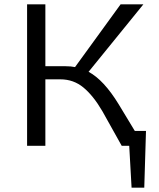

<svg xmlns="http://www.w3.org/2000/svg" viewBox="-20 -678 741 893"><path d="M607 -69H659L651 195H592L581 0H546L456 -161Q414 -233 368 -271Q322 -309 261 -309H191V0H106V-658H191V-370H285Q310 -370 329 -366L541 -658H647L392 -344Q463 -306 532 -193Z"/></svg>

Font: EauTest Medium
Style: Regular
Weight: 500
Designer: Christian Thalmann (Catharsis Fonts)
Version: Version 0.001;PS 000.001;hotconv 1.0.88;makeotf.lib2.5.64775